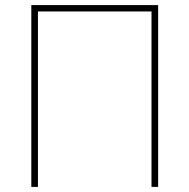

<svg xmlns="http://www.w3.org/2000/svg" viewBox="-20 -734 744 754"><path d="M103 -714H601V0H575V-689H129V0H103Z"/></svg>

Font: Noto Sans UI Thin
Style: Regular
Weight: 250
Designer: Monotype Design Team
Foundry: Monotype Imaging Inc.
Version: Version 1.001